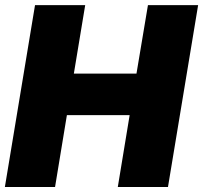

<svg xmlns="http://www.w3.org/2000/svg" viewBox="-21 -748 813 768"><path d="M-1.5 0 119.1 -727.5H319.8L274.4 -453.6H524.9L570.8 -727.5H771.5L650.9 0H450.2L497.6 -287.6H246.6L199.2 0Z"/></svg>

Font: Inter 24pt Black
Style: Italic
Weight: 900
Italic angle: -9.3988°
Designer: Rasmus Andersson
Foundry: rsms
Version: Version 4.001;git-66647c0bb